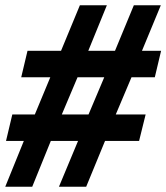

<svg xmlns="http://www.w3.org/2000/svg" viewBox="-23 -713 635 733"><path d="M-3 0 68 -175H0L24 -276H110L169 -418H58L82 -519H210L282 -693H385L314 -519H416L488 -693H591L519 -519H592L568 -418H479L419 -276H533L508 -175H378L306 0H202L275 -175H171L100 0ZM213 -276H315L375 -418H273Z"/></svg>

Font: Ubuntu Sans Mono SemiBold
Style: Italic
Weight: 600
Italic angle: -13.5°
Monospace: yes
Designer: Dalton Maag Ltd
Foundry: Dalton Maag Ltd
Version: Version 1.006